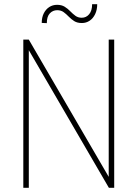

<svg xmlns="http://www.w3.org/2000/svg" viewBox="-20 -901 659 921"><path d="M527.8 -710.9V0H502.4L118.2 -660.2V0H91.8V-710.9H118.2L501.5 -52.7V-710.9ZM421.9 -880.9H446.3Q446.3 -854 436.5 -833.5Q426.8 -813 410.2 -801.8Q393.6 -790.5 372.6 -790.5Q350.6 -790.5 335.9 -799.8Q321.3 -809.1 309.6 -821.3Q297.9 -833.5 285.2 -842.8Q272.5 -852.1 254.4 -852.1Q233.4 -852.1 219 -836.9Q204.6 -821.8 204.6 -790L180.2 -791Q180.2 -817.4 189.9 -836.9Q199.7 -856.4 216.3 -867.2Q232.9 -877.9 253.9 -877.9Q275.4 -877.9 290.3 -868.7Q305.2 -859.4 317.1 -846.9Q329.1 -834.5 341.8 -825.2Q354.5 -815.9 372.1 -815.9Q393.6 -815.9 407.7 -832.8Q421.9 -849.6 421.9 -880.9Z"/></svg>

Font: Roboto Condensed Thin
Style: Regular
Weight: 250
Width: 3
Designer: Christian Robertson
Foundry: Google
Version: Version 3.009; 2024